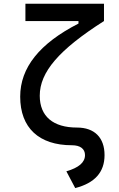

<svg xmlns="http://www.w3.org/2000/svg" viewBox="-20 -752 626 1007"><path d="M374.5 234.4C477.5 208 528.3 150.9 528.3 61.5C528.3 -30.3 475.6 -83 383.8 -83C259.3 -83 188.5 -141.1 188.5 -250C188.5 -374 289.1 -491.2 525.4 -641.6V-732.4H113.3V-641.6H391.6V-628.4C187 -523.9 85.9 -397 85.9 -245.1C85.9 -81.1 184.6 9.8 357.4 9.8C400.9 9.8 425.8 28.8 425.8 61.5C425.8 99.6 393.6 127.4 328.1 146.5Z"/></svg>

Font: Cascadia Code PL
Style: Regular
Weight: 400
Monospace: yes
Designer: Aaron Bell
Foundry: Saja Typeworks
Version: Version 2404.023